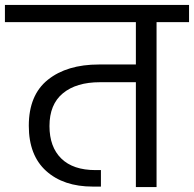

<svg xmlns="http://www.w3.org/2000/svg" viewBox="-47 -760 788 780"><path d="M721 -670H589V0H505V-426H359Q263 -426 208.5 -381Q154 -336 154 -248Q154 -163 202 -116Q250 -69 341 -69H363V-2H330Q211 -2 140.5 -65.5Q70 -129 70 -249Q70 -374 147.5 -436Q225 -498 355 -498H505V-670H-27V-740H721Z"/></svg>

Font: MSTAGE
Style: Regular
Weight: 400
Designer: Ninad Kale (Devanagari), Jonny Pinhorn (Latin)
Foundry: Indian Type Foundry
Version: 4.004